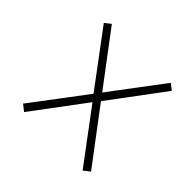

<svg xmlns="http://www.w3.org/2000/svg" viewBox="-117 -693 659 659"><g transform="rotate(45 212.5 -363.5)"><path d="M77 -150 54 -168 201 -363 54 -560 76 -577 219 -387 362 -577 384 -560 237 -363 384 -168 361 -150 219 -340Z"/></g></svg>

Font: Noto Serif Myanmar ExtraCondensed Thin
Style: Regular
Weight: 100
Width: 2
Designer: Ben Mitchell and the Monotype Design Team
Foundry: Monotype Imaging Inc.
Version: Version 2.106; ttfautohint (v1.8.4.7-5d5b)